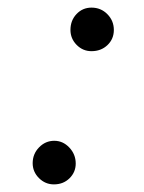

<svg xmlns="http://www.w3.org/2000/svg" viewBox="-20 -468 373 499"><path d="M121.1 -102.1Q143.6 -102.1 160.2 -84.5Q176.8 -66.9 176.8 -43Q176.8 -20.5 160.6 -4.6Q144.5 11.2 120.1 11.2Q97.7 11.2 81.3 -5.1Q64.9 -21.5 64.9 -43.9Q64.9 -67.9 81.5 -85Q98.1 -102.1 121.1 -102.1ZM217.8 -448.2Q242.2 -448.2 259 -431.2Q275.9 -414.1 275.9 -390.1Q275.9 -366.7 259.3 -350.8Q242.7 -335 217.8 -335Q195.3 -335 179.2 -351.3Q163.1 -367.7 163.1 -390.1Q163.1 -415 179 -431.6Q194.8 -448.2 217.8 -448.2Z"/></svg>

Font: Accordance
Style: Italic
Weight: 400
Italic angle: -11°
Version: Version 1.2 (build January 31, 2020) Miklal Software Solutio